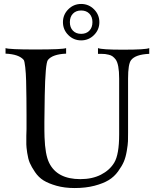

<svg xmlns="http://www.w3.org/2000/svg" viewBox="-20 -936 782 970"><path d="M734 -664Q664 -661 642 -632Q627 -612 627 -539V-265Q627 -239 626.5 -222.5Q626 -206 620.5 -173.5Q615 -141 605.5 -119Q596 -97 576.5 -70Q557 -43 529 -26Q501 -9 457 2.5Q413 14 357 14Q306 14 265.5 2.5Q225 -9 200 -24.5Q175 -40 157 -66.5Q139 -93 130.5 -113Q122 -133 117.5 -163.5Q113 -194 113 -206.5Q113 -219 113 -241Q113 -247 113 -250L114 -284Q114 -317 114 -353.5Q114 -390 113.5 -439Q113 -488 112 -527Q111 -566 107.5 -596.5Q104 -627 100 -633Q76 -662 8 -665V-693Q25 -686 159 -686Q297 -686 314 -693V-665Q245 -662 222 -633Q209 -616 206 -454Q203 -292 205 -243Q208 -155 228 -114Q268 -31 386 -31Q446 -31 490 -53.5Q534 -76 557 -114Q582 -155 582 -257V-539Q582 -612 564 -636Q557 -645 549 -651Q541 -657 529.5 -659.5Q518 -662 511.5 -663Q505 -664 491 -664Q477 -664 475 -664V-693Q494 -685 601 -685Q717 -685 734 -693ZM455 -889Q482 -862 482 -824Q482 -786 455 -759Q428 -732 390 -732Q352 -732 325 -759Q298 -786 298 -824Q298 -862 325 -889Q352 -916 390 -916Q428 -916 455 -889ZM431.5 -781Q447 -797 447 -824Q447 -851 431.5 -867Q416 -883 390 -883Q364 -883 348.5 -867Q333 -851 333 -824Q333 -797 348.5 -781Q364 -765 390 -765Q416 -765 431.5 -781Z"/></svg>

Font: GFS Artemisia
Style: Regular
Weight: 400
Designer: Takis Katsoulidis and George D. Matthiopoulos
Foundry: Takis Katsoulidis and George D. Matthiopoulos
Version: Version 1.0